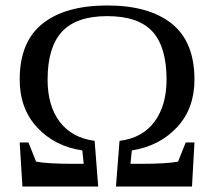

<svg xmlns="http://www.w3.org/2000/svg" viewBox="-20 -681 783 702"><path d="M589 -391V-390Q589 -509 537.5 -565.5Q486 -622 372 -622Q259 -622 206.5 -565Q154 -508 154 -390Q154 -294 198.5 -235.5Q243 -177 326 -166L339 1H62L52 -160H84L112 -90Q154 -82 251 -82H286L281 -131Q180 -146 116 -215Q52 -284 52 -390Q52 -528 135.5 -594.5Q219 -661 372 -661Q525 -661 608 -594.5Q691 -528 691 -390Q691 -284 627 -215.5Q563 -147 462 -131L457 -82H492Q589 -82 631 -90L659 -160H691L682 1H404L417 -166Q500 -176 544.5 -235.5Q589 -295 589 -391Z"/></svg>

Font: Libra Serif Modern
Style: Regular
Weight: 400
Designer: Stefan Peev, Context Ltd
Foundry: Stefan Peev, Context Ltd
Version: Version 1.000